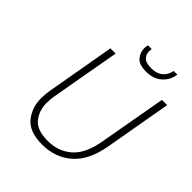

<svg xmlns="http://www.w3.org/2000/svg" viewBox="-240 -1020 1170 1170"><g transform="rotate(45 345.5 -435.0)"><path d="M602 -868Q594 -821 555.5 -788Q517 -755 456 -755Q394 -755 370.5 -784Q347 -813 347 -848Q347 -858 349 -869L351 -877H383Q381 -865 381 -855Q381 -830 398.5 -811Q416 -792 463 -792Q509 -792 536.5 -814Q564 -836 572 -877H604ZM247 -702 169 -263Q162 -225 162 -193Q162 -126 199.5 -79.5Q237 -33 330 -33Q422 -33 484.5 -88Q547 -143 568 -263L646 -702H691L614 -264Q589 -127 511.5 -60Q434 7 323 7Q212 7 165 -50.5Q118 -108 118 -188Q118 -223 125 -264L202 -702Z"/></g></svg>

Font: Fz Poppins ExtLt
Style: Italic
Weight: 200
Italic angle: -10°
Designer: Ninad Kale (Devanagari), Jonny Pinhorn (Latin)
Foundry: Indian Type Foundry
Version: Vit hóa bi Vntype.Com & FontZin.Com